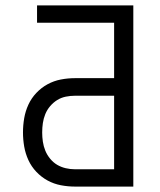

<svg xmlns="http://www.w3.org/2000/svg" viewBox="-20 -690 590 710"><path d="M258 0Q231 0 205 -5Q179 -10 156 -22.5Q133 -35 114.5 -54.5Q96 -74 85 -98Q74 -122 69.5 -148Q65 -174 65 -200Q65 -227 69.5 -253Q74 -279 85 -303Q96 -327 114.5 -346.5Q133 -366 156 -378.5Q179 -391 205 -396Q231 -401 258 -401H402V-606H117V-670H473V0ZM258 -64H402V-336H258Q240 -336 223 -332.5Q206 -329 191.5 -320Q177 -311 165.5 -297.5Q154 -284 147.5 -268Q141 -252 138.5 -235Q136 -218 136 -200Q136 -183 138.5 -166Q141 -149 147.5 -133Q154 -117 165.5 -103Q177 -89 191.5 -80.5Q206 -72 223 -68Q240 -64 258 -64Z"/></svg>

Font: Lode Term
Style: Regular
Weight: 400
Monospace: yes
Designer: Belleve Invis
Foundry: Belleve Invis
Version: Version 29.2.0